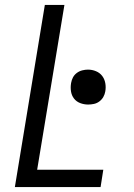

<svg xmlns="http://www.w3.org/2000/svg" viewBox="-20 -755 540 775"><path d="M40 0 161 -735H240L130 -70H397L386 0ZM336 -333Q319 -333 303.5 -339Q288 -345 278.5 -357.5Q269 -370 266.5 -386.5Q264 -403 267 -420Q269 -432 274.5 -442.5Q280 -453 290 -460.5Q300 -468 312 -471Q324 -474 335 -474Q352 -474 367.5 -467.5Q383 -461 392.5 -448.5Q402 -436 405 -419.5Q408 -403 405 -386Q403 -374 397 -363.5Q391 -353 381 -345.5Q371 -338 359 -335.5Q347 -333 336 -333Z"/></svg>

Font: Iosevka Custom
Style: Italic
Weight: 400
Italic angle: -9°
Monospace: yes
Designer: Belleve Invis
Foundry: Belleve Invis
Version: Version 30.3.3; ttfautohint (v1.8.3)